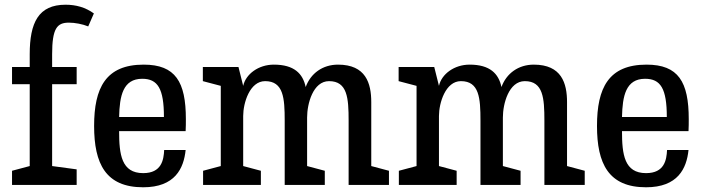

<svg xmlns="http://www.w3.org/2000/svg" viewBox="-20 -784 2982 814"><path d="M31 -427H106V-80L31 -60V0H305V-66L201 -80V-427H305V-500H201V-554C201 -664 222 -688 272 -688C297 -688 330 -682 354 -672L378 -727C342 -753 302 -764 258 -764C143 -764 106 -688 106 -554V-500H31Z M587 10C722 10 759 -70 767 -148H676C674 -106 665 -50 587 -50C495 -50 485 -129 485 -228H767C768 -246 768 -263 768 -279C768 -437 724 -510 589 -510C428 -510 379 -411 379 -250C379 -90 428 10 587 10ZM583 -450C649 -450 675 -408 675 -288H485C487 -377 501 -450 583 -450Z M841 0H1086V-60L1011 -80V-292C1011 -348 1039 -440 1104 -440C1182 -440 1187 -368 1187 -272V0H1357V-60L1282 -80V-286C1282 -344 1307 -440 1375 -440C1453 -440 1458 -368 1458 -272V0H1629V-60L1554 -80V-351C1554 -431 1531 -510 1413 -510C1348 -510 1297 -473 1276 -415C1264 -472 1227 -510 1141 -510C1076 -510 1022 -470 1011 -420L991 -500H840V-440L916 -420V-80L841 -60Z M1671 0H1916V-60L1841 -80V-292C1841 -348 1869 -440 1934 -440C2012 -440 2017 -368 2017 -272V0H2187V-60L2112 -80V-286C2112 -344 2137 -440 2205 -440C2283 -440 2288 -368 2288 -272V0H2459V-60L2384 -80V-351C2384 -431 2361 -510 2243 -510C2178 -510 2127 -473 2106 -415C2094 -472 2057 -510 1971 -510C1906 -510 1852 -470 1841 -420L1821 -500H1670V-440L1746 -420V-80L1671 -60Z M2719 10C2854 10 2891 -70 2899 -148H2808C2806 -106 2797 -50 2719 -50C2627 -50 2617 -129 2617 -228H2899C2900 -246 2900 -263 2900 -279C2900 -437 2856 -510 2721 -510C2560 -510 2511 -411 2511 -250C2511 -90 2560 10 2719 10ZM2715 -450C2781 -450 2807 -408 2807 -288H2617C2619 -377 2633 -450 2715 -450Z"/></svg>

Font: Hermeneus One
Style: Regular
Weight: 400
Designer: Rodrigo Fuenzalida, Pablo Impallari
Foundry: Pablo Impallari, Rodrigo Fuenzalida
Version: Version 1.002